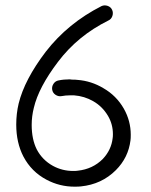

<svg xmlns="http://www.w3.org/2000/svg" viewBox="-20 -671 567 721"><path d="M242 -373 250 -372Q264 -372 271 -371Q323 -367 368 -340Q417 -312 445 -263Q471 -217 471 -165Q471 -151 470 -144Q462 -79 415 -32Q362 21 284 29Q276 30 260 30Q204 30 155 4Q98 -26 68 -83Q41 -135 41 -203Q41 -244 50 -282Q72 -372 152 -477Q235 -584 361 -648Q372 -653 384 -649Q396 -645 401 -634Q406 -623 402 -611Q398 -599 387 -594Q272 -537 198 -439Q125 -343 107 -266Q99 -234 99 -202Q99 -148 118 -110Q139 -70 179 -48Q214 -29 255 -29Q267 -29 272 -30Q328 -36 366 -74Q398 -108 403 -152Q404 -157 404 -167Q404 -204 386 -235Q365 -271 330 -291Q297 -310 258 -313H243Q226 -313 211 -310Q199 -308 188.5 -315Q178 -322 176 -334Q174 -346 181 -356.5Q188 -367 200 -369Q219 -373 242 -373Z"/></svg>

Font: Beon
Style: Medium
Weight: 500
Designer: BSozoo
Foundry: BSozoo
Version: Version 001.000